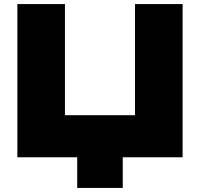

<svg xmlns="http://www.w3.org/2000/svg" viewBox="-20 -770 979 940"><path d="M358 150V-109H581V150ZM746 -206 641 -101V-750H874V0H65V-750H298V-101L193 -206Z"/></svg>

Font: Unbounded ExtraBold
Style: Regular
Weight: 800
Designer: Luke Prowse, Jean-Baptiste Morizot, Fátima Lázaro, Florian Runge
Foundry: NaN
Version: Version 1.701;gftools[0.9.28.dev5+ged2979d]